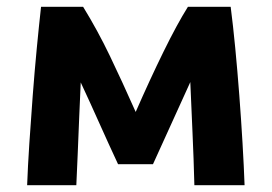

<svg xmlns="http://www.w3.org/2000/svg" viewBox="-20 -546 801 566"><path d="M60 0Q62 -55 66.5 -123.5Q71 -192 76.5 -264.5Q82 -337 88.5 -404.5Q95 -472 101 -526H225Q268 -456 304 -381Q340 -306 380 -216Q422 -312 462 -393.5Q502 -475 534 -526H660Q667 -472 673.5 -404.5Q680 -337 685.5 -264.5Q691 -192 695 -123.5Q699 -55 701 0H553Q551 -78 547.5 -155Q544 -232 541 -304Q513 -243 486 -183Q459 -123 431 -62H328Q300 -122 273 -182.5Q246 -243 218 -303Q216 -257 213.5 -200.5Q211 -144 209 -90.5Q207 -37 205 0Z"/></svg>

Font: Ubuntu Sans ExtraBold
Style: Regular
Weight: 800
Designer: Dalton Maag Ltd
Foundry: Dalton Maag Ltd
Version: Version 1.006; ttfautohint (v1.8.4.7-5d5b)